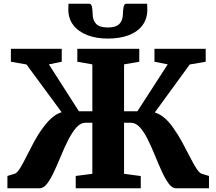

<svg xmlns="http://www.w3.org/2000/svg" viewBox="-20 -1003 1153 1023"><path d="M19.5 0V-65.5L57.5 -77Q71 -81 86.5 -106Q102 -131 120 -167.5Q138 -204 159.8 -244.5Q181.5 -285 207.5 -320.5Q222.5 -341 238.2 -358Q254 -375 271.2 -387Q288.5 -399 308.5 -405L121 -659.5L38 -674V-743H309V-674L240.5 -660L400.5 -410H472V-660L392 -674V-743H722V-674L641 -660V-410H712L873.5 -660L803 -674V-743H1076V-674L991 -659.5L804.5 -403.5Q824 -398 841.5 -386Q859 -374 874.5 -357.5Q890 -341 904 -320.5Q929.5 -284.5 951.5 -244Q973.5 -203.5 992 -167Q1010.5 -130.5 1026.2 -105.8Q1042 -81 1055.5 -77L1093.5 -65.5V0H917Q897 0 878.5 -25.2Q860 -50.5 842 -90Q824 -129.5 805.8 -174.2Q787.5 -219 768 -258.8Q748.5 -298.5 726 -323.8Q703.5 -349 677 -349H641V-77L730 -65V0H383.5V-65.5L472 -77V-349H436Q409.5 -349 387 -323.8Q364.5 -298.5 344.2 -258.8Q324 -219 305.5 -174.2Q287 -129.5 268.8 -90Q250.5 -50.5 231.5 -25.2Q212.5 0 192 0ZM456 -983Q467.5 -983 470.5 -963.8Q473.5 -944.5 473.5 -930.5Q473.5 -895.5 492 -876Q510.5 -856.5 554.5 -856.5Q598 -856.5 616.5 -876Q635 -895.5 635 -930.5Q635 -944.5 638.2 -963.8Q641.5 -983 652.5 -983H764Q764 -975.5 764.5 -968Q765 -960.5 765 -952.5Q765 -903 739 -868.2Q713 -833.5 666 -815.5Q619 -797.5 554 -797.5Q492.5 -797.5 445.2 -815.8Q398 -834 371 -868.8Q344 -903.5 344 -952.5Q344 -960.5 344.5 -968Q345 -975.5 345 -983Z"/></svg>

Font: Merriweather 20pt Black
Style: Regular
Weight: 900
Version: Version 2.100